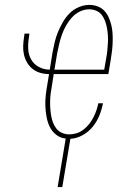

<svg xmlns="http://www.w3.org/2000/svg" viewBox="-20 -558 540 783"><path d="M215 205 248 7Q226 5 209 -8.5Q192 -22 183 -40.5Q174 -59 170 -80.5Q166 -102 165 -124Q164 -146 166.5 -168.5Q169 -191 173 -213L180 -256Q161 -256 144 -261Q127 -266 113.5 -276.5Q100 -287 91 -302Q82 -317 78 -334Q74 -351 74.5 -369.5Q75 -388 78 -406L80 -421H100L98 -406Q94 -382 95 -358.5Q96 -335 107 -315.5Q118 -296 138.5 -285Q159 -274 183 -274L194 -343Q198 -365 203 -386Q208 -407 216.5 -427.5Q225 -448 236.5 -468Q248 -488 264 -504Q280 -520 301.5 -529Q323 -538 344 -538Q362 -538 378 -532Q394 -526 405 -514.5Q416 -503 423 -487.5Q430 -472 434 -455.5Q438 -439 439 -422Q440 -405 439.5 -387.5Q439 -370 437 -352Q435 -334 432 -317L422 -256H199L192 -210Q189 -195 187 -179.5Q185 -164 184.5 -148.5Q184 -133 185 -117.5Q186 -102 188.5 -87Q191 -72 196 -58.5Q201 -45 210 -33.5Q219 -22 233 -16Q247 -10 262 -10Q277 -10 292 -14.5Q307 -19 320 -29Q333 -39 343 -51.5Q353 -64 360.5 -78.5Q368 -93 373 -107.5Q378 -122 381 -137H400Q395 -111 385 -86.5Q375 -62 358 -41Q341 -20 316.5 -6.5Q292 7 267 8L234 205ZM202 -274H405L413 -320Q416 -335 417.5 -350.5Q419 -366 420 -381.5Q421 -397 420 -412.5Q419 -428 416.5 -442.5Q414 -457 409 -471Q404 -485 395.5 -496.5Q387 -508 373 -514Q359 -520 344 -520Q324 -520 305.5 -511Q287 -502 273 -486.5Q259 -471 249 -453Q239 -435 232.5 -416.5Q226 -398 221.5 -379Q217 -360 213 -340Z"/></svg>

Font: Iosevka Curly Thin Oblique
Style: Regular
Weight: 100
Italic angle: -9°
Monospace: yes
Designer: Belleve Invis
Foundry: Belleve Invis
Version: Version 11.1.0; ttfautohint (v1.8.3)